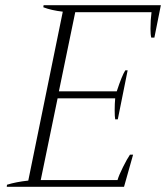

<svg xmlns="http://www.w3.org/2000/svg" viewBox="-20 -720 640 740"><path d="M7 -8Q42 -19 89 -24L222 -675Q178 -680 147 -692L148 -700H600L575 -575H563Q560 -586 560 -609Q560 -643 564 -673H270L207 -368H430Q450 -429 463 -449H472L434 -260H424Q422 -270 422 -295Q422 -321 424 -341H202L137 -26H433Q438 -44 454 -76Q470 -108 481 -124H493L458 0H6Z"/></svg>

Font: Trirong ExtraLight
Style: Italic
Weight: 275
Italic angle: -12°
Designer: Katatrad Team
Foundry: CadsonDemak
Version: Version 1.003